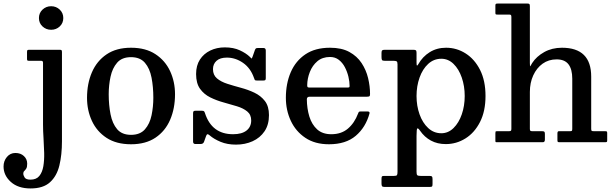

<svg xmlns="http://www.w3.org/2000/svg" viewBox="-121 -800 3459 1080"><path d="M98 -698.5Q98 -727 118.2 -746Q138.5 -765 166.5 -765Q195 -765 215 -746Q235 -727 235 -698.5Q235 -670 215 -651.2Q195 -632.5 166.5 -632.5Q138.5 -632.5 118.2 -651.2Q98 -670 98 -698.5ZM110.5 -458H43.5Q35.5 -458 33.2 -459.8Q31 -461.5 31 -470V-506.5Q31 -515.5 33.2 -517.8Q35.5 -520 44 -520H214.5Q222 -520 224.8 -517.8Q227.5 -515.5 227.5 -507.5V-5Q227.5 71 213 130.8Q198.5 190.5 160.2 225.2Q122 260 51 260Q-19.5 260 -60.2 223.2Q-101 186.5 -101 136.5Q-101 105.5 -82.2 83Q-63.5 60.5 -34.5 60.5Q-5 60.5 13.5 77.8Q32 95 32 121Q32 140 26.5 148.5Q21 157 15.5 162Q10 167 10 176.5Q10 186 17.5 198.2Q25 210.5 50.5 210.5Q83.5 210.5 100.2 189.8Q117 169 122.8 135Q128.5 101 127.5 60Q126.5 19 123.8 -22.5Q121 -64 121 -99V-447.5Q121 -458 110.5 -458Z M368.5 -249.5Q368.5 -329.5 396 -393.2Q423.5 -457 478.5 -494.2Q533.5 -531.5 616 -531.5Q698.5 -531.5 753.5 -495.2Q808.5 -459 836 -399.5Q863.5 -340 863.5 -270Q863.5 -190 836 -126.2Q808.5 -62.5 753.5 -25.5Q698.5 11.5 616 11.5Q533.5 11.5 478.5 -24.5Q423.5 -60.5 396 -120Q368.5 -179.5 368.5 -249.5ZM490.5 -270Q490.5 -209.5 500.8 -157.2Q511 -105 538 -73.2Q565 -41.5 616 -41.5Q667 -41.5 694.2 -72.5Q721.5 -103.5 731.5 -151.5Q741.5 -199.5 741.5 -250Q741.5 -310.5 731.5 -362.8Q721.5 -415 694.2 -446.8Q667 -478.5 616 -478.5Q565 -478.5 538 -447.5Q511 -416.5 500.8 -368.5Q490.5 -320.5 490.5 -270Z M1307.5 -362Q1288.5 -417 1246 -446.5Q1203.5 -476 1155 -476Q1117 -476 1097 -458Q1077 -440 1077 -411Q1077 -378 1099.5 -359Q1122 -340 1158 -328.5Q1194 -317 1234.2 -306.2Q1274.5 -295.5 1310.2 -278.5Q1346 -261.5 1369 -231.8Q1392 -202 1392 -152.5Q1392 -98.5 1367 -61.5Q1342 -24.5 1299.8 -5.5Q1257.5 13.5 1206.5 13.5Q1157.5 13.5 1119.8 -2.2Q1082 -18 1058.5 -38.5Q1051 -45 1046.5 -45Q1042 -45 1038.5 -35.5L1026.5 -2Q1022 10 1007.5 10H977.5Q965 10 965 -4V-161.5Q965 -170.5 967.5 -173.8Q970 -177 978.5 -177H1015.5Q1024.5 -177 1027.2 -173.5Q1030 -170 1032 -163.5Q1070.5 -45 1190 -45Q1239.5 -45 1265.8 -65.8Q1292 -86.5 1292 -122.5Q1292 -155 1269.5 -173.2Q1247 -191.5 1211.8 -202.2Q1176.5 -213 1137 -223.8Q1097.5 -234.5 1062 -252Q1026.5 -269.5 1004.2 -300.5Q982 -331.5 982 -383.5Q982 -431.5 1003.5 -464.8Q1025 -498 1061.8 -515.8Q1098.5 -533.5 1143.5 -533.5Q1192.5 -533.5 1228 -517Q1263.5 -500.5 1284 -480.5Q1291.5 -472.5 1293.5 -471Q1295.5 -469.5 1300 -482L1313 -519Q1315.5 -525.5 1318.8 -527.8Q1322 -530 1331.5 -530H1361Q1374 -530 1374 -516V-360Q1374 -352 1371 -349.5Q1368 -347 1359.5 -347H1324.5Q1314 -347 1312 -350.8Q1310 -354.5 1307.5 -362Z M1487 -250Q1487 -330 1514.5 -393.8Q1542 -457.5 1597 -494.5Q1652 -531.5 1735.5 -531.5Q1800.5 -531.5 1844 -507.8Q1887.5 -484 1913 -445.2Q1938.5 -406.5 1949.5 -360.8Q1960.5 -315 1960.5 -271Q1960.5 -261 1957 -258.5Q1953.5 -256 1942.5 -256H1621Q1605 -256 1605 -241.5Q1605.5 -189 1619.2 -144.2Q1633 -99.5 1663 -72.2Q1693 -45 1742.5 -45Q1799 -45 1836 -76.5Q1873 -108 1893 -161Q1895 -166.5 1897 -169.8Q1899 -173 1907 -173H1946.5Q1960 -173 1957.5 -162Q1936 -83.5 1880 -36Q1824 11.5 1729.5 11.5Q1650.5 11.5 1596.5 -24.8Q1542.5 -61 1514.8 -120.5Q1487 -180 1487 -250ZM1621 -307.5H1831.5Q1841 -307.5 1843.2 -309Q1845.5 -310.5 1845.5 -316.5Q1845.5 -340.5 1838.8 -368.8Q1832 -397 1818.8 -422.2Q1805.5 -447.5 1784.8 -463.5Q1764 -479.5 1735.5 -479.5Q1692.5 -479.5 1664.2 -455.5Q1636 -431.5 1621.8 -395Q1607.5 -358.5 1607 -321Q1607 -313 1609.2 -310.2Q1611.5 -307.5 1621 -307.5Z M2025 -479V-503Q2025 -514.5 2029.5 -517.2Q2034 -520 2044.5 -520H2203Q2214.5 -520 2218.2 -517Q2222 -514 2222 -503V-450Q2222 -432.5 2224.5 -431.5Q2227 -430.5 2232 -439Q2256 -481.5 2296.2 -506.5Q2336.5 -531.5 2388 -531.5Q2448 -531.5 2498.5 -499.2Q2549 -467 2579.5 -406.5Q2610 -346 2610 -260Q2610 -174.5 2579.2 -114Q2548.5 -53.5 2497.5 -21.5Q2446.5 10.5 2386.5 10.5Q2339.5 10.5 2303 -9.2Q2266.5 -29 2242 -64.5Q2231 -80.5 2226.5 -77.5Q2222 -74.5 2222 -35.5V166Q2222 181.5 2226.2 185.5Q2230.5 189.5 2245.5 189.5H2294.5Q2305.5 189.5 2308.8 192.8Q2312 196 2312 208V235Q2312 246.5 2309.2 249Q2306.5 251.5 2295 251.5H2041.5Q2031 251.5 2028 247.2Q2025 243 2025 233V206.5Q2025 196.5 2027.2 193Q2029.5 189.5 2039.5 189.5H2095Q2109 189.5 2112 185Q2115 180.5 2115 166V-438Q2115 -452 2110 -455Q2105 -458 2092 -458H2044Q2031 -458 2028 -462.2Q2025 -466.5 2025 -479ZM2222 -260Q2222 -204.5 2239 -156.8Q2256 -109 2287.5 -79.8Q2319 -50.5 2361.5 -50.5Q2400.5 -50.5 2430.2 -79.8Q2460 -109 2476.5 -156.8Q2493 -204.5 2493 -260Q2493 -315.5 2476.5 -363.5Q2460 -411.5 2430.2 -440.5Q2400.5 -469.5 2361.5 -469.5Q2319 -469.5 2287.5 -440.5Q2256 -411.5 2239 -363.5Q2222 -315.5 2222 -260Z M2744 -718H2677.5Q2669 -718 2667.2 -719.8Q2665.5 -721.5 2665.5 -730V-768.5Q2665.5 -776 2668 -778Q2670.5 -780 2678.5 -780H2846.5Q2855 -780 2857.2 -776.8Q2859.5 -773.5 2859.5 -764.5V-446.5Q2859.5 -422 2862.5 -428.2Q2865.5 -434.5 2872.5 -445.5Q2896.5 -482.5 2940.2 -507Q2984 -531.5 3040 -531.5Q3204.5 -531.5 3204.5 -369V-76.5Q3204.5 -66.5 3207 -64.2Q3209.5 -62 3220 -62H3283.5Q3290.5 -62 3292.5 -60Q3294.5 -58 3294.5 -51V-10.5Q3294.5 -3.5 3292.2 -1.8Q3290 0 3282.5 0H3025.5Q3018 0 3016.2 -2.5Q3014.5 -5 3014.5 -12.5V-49.5Q3014.5 -62 3022.5 -62H3085Q3094 -62 3096 -64.5Q3098 -67 3098 -76V-357.5Q3098 -410.5 3076.8 -438.2Q3055.5 -466 3010 -466Q2965 -466 2931.2 -441.8Q2897.5 -417.5 2878.5 -376Q2859.5 -334.5 2859.5 -283V-75Q2859.5 -66.5 2862.5 -64.2Q2865.5 -62 2874 -62H2928.5Q2938 -62 2941 -59Q2944 -56 2944 -46.5V-14.5Q2944 0 2932.5 0H2675.5Q2668.5 0 2667 -1.2Q2665.5 -2.5 2665.5 -10V-49.5Q2665.5 -57.5 2666.5 -59.8Q2667.5 -62 2675.5 -62H2741Q2749.5 -62 2752.5 -64.2Q2755.5 -66.5 2755.5 -75V-704Q2755.5 -711.5 2753.5 -714.8Q2751.5 -718 2744 -718Z"/></svg>

Font: Besley* Medium
Style: Regular
Weight: 500
Designer: Owen Earl
Foundry: indestructible type*
Version: Version 3.000; ttfautohint (v1.8.3)